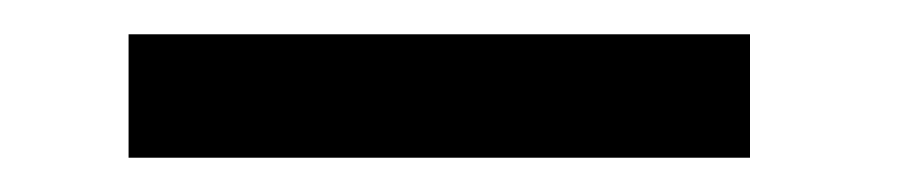

<svg xmlns="http://www.w3.org/2000/svg" viewBox="-20 -739 531 112"><path d="M55 -647H417.5V-719H55Z"/></svg>

Font: Anybody UltraCondensed Thin ExtraBold
Style: Regular
Weight: 800
Version: Version 1.111